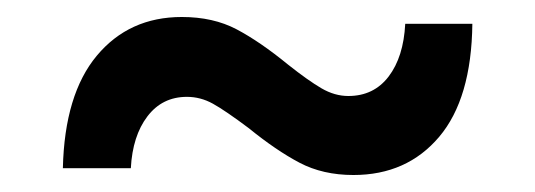

<svg xmlns="http://www.w3.org/2000/svg" viewBox="-20 -464 630 226"><path d="M273 -313Q245 -334 230.5 -342Q216 -350 200 -350Q171 -350 153.5 -327Q136 -304 134 -266H54Q56 -353 94 -398.5Q132 -444 194 -444Q231 -444 258.5 -429.5Q286 -415 319 -388Q343 -369 358.5 -360Q374 -351 390 -351Q420 -351 437.5 -374Q455 -397 457 -436H536Q535 -348 497 -303Q459 -258 396 -258Q360 -258 332.5 -272.5Q305 -287 273 -313Z"/></svg>

Font: mBank SemiBold
Style: Regular
Weight: 600
Designer: Julieta Ulanovsky
Foundry: Julieta Ulanovsky
Version: Version 7.200